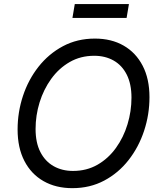

<svg xmlns="http://www.w3.org/2000/svg" viewBox="-20 -930 805 959"><path d="M341.3 9.8Q258.8 9.8 197.3 -25.4Q135.7 -60.5 101.8 -126.2Q67.9 -191.9 67.9 -283.2Q67.9 -369.6 94.7 -450.9Q121.6 -532.2 172.4 -596.7Q223.1 -661.1 294.4 -699.2Q365.7 -737.3 454.1 -737.3Q536.6 -737.3 597.7 -702.1Q658.7 -667 692.6 -601.6Q726.6 -536.1 726.6 -444.8Q726.6 -357.9 699.7 -276.6Q672.9 -195.3 622.3 -130.6Q571.8 -65.9 500.7 -28.1Q429.7 9.8 341.3 9.8ZM344.7 -76.2Q413.1 -76.2 467.3 -107.4Q521.5 -138.7 559.3 -191.4Q597.2 -244.1 616.9 -309.3Q636.7 -374.5 636.7 -442.4Q636.7 -510.7 613 -557.4Q589.4 -604 547.4 -627.7Q505.4 -651.4 450.7 -651.4Q382.3 -651.4 328.1 -620.1Q273.9 -588.9 235.8 -536.1Q197.8 -483.4 177.7 -418.5Q157.7 -353.5 157.7 -285.6Q157.7 -217.3 181.6 -170.7Q205.6 -124 247.8 -100.1Q290 -76.2 344.7 -76.2ZM624 -909.7 612.3 -840.3H341.8L353.5 -909.7Z"/></svg>

Font: Adwaita Sans
Style: Italic
Weight: 400
Italic angle: -9.39999°
Designer: Rasmus Andersson
Foundry: rsms
Version: Version 4.001;git-9221beed3